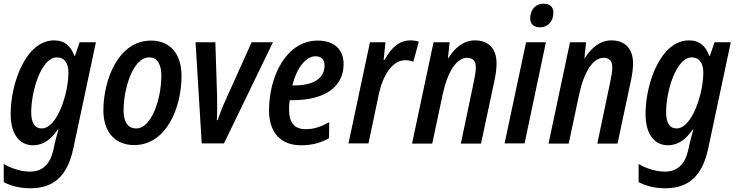

<svg xmlns="http://www.w3.org/2000/svg" viewBox="-24 -767 3935 1027"><path d="M199 -80C162 -80 143 -109 143 -167C143 -281 197 -460 280 -460C321 -460 342 -429 342 -379C342 -267 282 -80 199 -80ZM138 240C258 240 335 181 368 28L489 -541H402L377 -468H374C355 -519 324 -551 265 -551C116 -551 33 -325 33 -157C33 -47 82 10 153 10C209 10 250 -23 286 -75H289C285 -62 274 -23 268 4L262 33C244 113 203 151 136 151C85 151 30 131 -4 110V207C31 226 79 240 138 240Z M694 9C867 9 947 -193 947 -361C947 -479 886 -550 784 -550C606 -550 529 -335 529 -177C529 -60 592 9 694 9ZM705 -80C660 -80 637 -115 637 -176C637 -288 685 -460 774 -460C820 -460 839 -418 839 -364C839 -233 785 -80 705 -80Z M1055 0H1174L1436 -541H1322L1186 -239C1171 -207 1152 -160 1140 -124H1136C1138 -154 1138 -220 1137 -256L1128 -541H1022Z M1585 10C1645 10 1690 -2 1736 -28L1737 -113C1688 -87 1654 -76 1610 -76C1551 -76 1522 -112 1522 -182C1522 -198 1523 -215 1526 -231H1540C1720 -231 1814 -307 1814 -424C1814 -503 1763 -550 1675 -550C1512 -550 1415 -366 1415 -176C1415 -57 1479 10 1585 10ZM1540 -310C1563 -405 1613 -466 1663 -466C1696 -466 1712 -447 1712 -417C1712 -350 1657 -310 1548 -310Z M1840 0H1947L2002 -262C2022 -357 2071 -445 2144 -445C2160 -445 2174 -442 2187 -437L2216 -544C2202 -549 2186 -551 2172 -551C2110 -551 2069 -511 2033 -447H2028L2038 -541H1955Z M2180 1H2288L2343 -258C2370 -386 2419 -458 2475 -458C2506 -458 2522 -439 2521 -405C2521 -384 2516 -357 2510 -328L2441 1H2549L2620 -332C2627 -364 2632 -398 2632 -426C2633 -509 2587 -551 2516 -551C2455 -551 2408 -510 2374 -456H2372L2381 -541H2295Z M2866 -621C2908 -621 2936 -654 2936 -700C2936 -732 2915 -747 2883 -747C2837 -747 2812 -711 2812 -669C2812 -636 2833 -621 2866 -621ZM2675 0H2782L2896 -541H2790Z M2910 1H3018L3073 -258C3100 -386 3149 -458 3205 -458C3236 -458 3252 -439 3251 -405C3251 -384 3246 -357 3240 -328L3171 1H3279L3350 -332C3357 -364 3362 -398 3362 -426C3363 -509 3317 -551 3246 -551C3185 -551 3138 -510 3104 -456H3102L3111 -541H3025Z M3595 -80C3558 -80 3539 -109 3539 -167C3539 -281 3593 -460 3676 -460C3717 -460 3738 -429 3738 -379C3738 -267 3678 -80 3595 -80ZM3534 240C3654 240 3731 181 3764 28L3885 -541H3798L3773 -468H3770C3751 -519 3720 -551 3661 -551C3512 -551 3429 -325 3429 -157C3429 -47 3478 10 3549 10C3605 10 3646 -23 3682 -75H3685C3681 -62 3670 -23 3664 4L3658 33C3640 113 3599 151 3532 151C3481 151 3426 131 3392 110V207C3427 226 3475 240 3534 240Z"/></svg>

Font: Noto Sans Display SemiCondensed Medium
Style: Italic
Weight: 500
Width: 4
Italic angle: -12°
Designer: Monotype Design Team
Foundry: Monotype Imaging Inc.
Version: Version 1.900